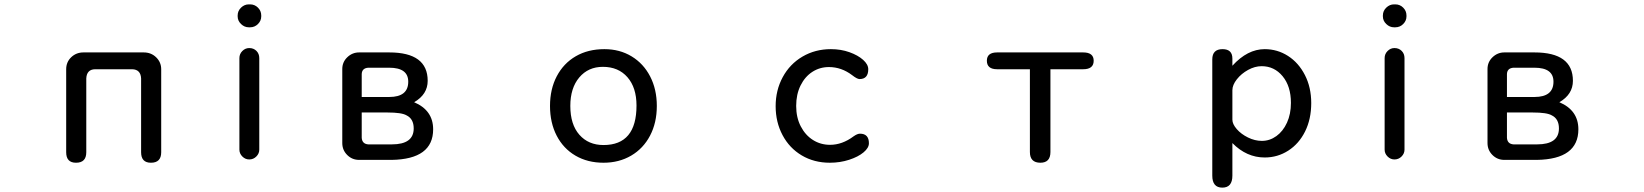

<svg xmlns="http://www.w3.org/2000/svg" viewBox="-20 -724 7526 879"><path d="M585 -407H415Q377 -406 375 -365V-27Q375 21 328 21Q283 21 283 -27V-407Q283 -440 306 -462Q329 -484 362 -484H638Q672 -484 695 -461.5Q718 -439 718 -407V-27Q718 21 671 21Q626 21 626 -27V-365Q624 -406 585 -407Z M1068 -649V-653Q1068 -674 1083.5 -689Q1099 -704 1119 -704H1125Q1146 -704 1161 -689Q1176 -674 1176 -653V-649Q1176 -629 1161 -614Q1146 -599 1125 -599H1119Q1099 -599 1083.5 -614Q1068 -629 1068 -649ZM1076 -458Q1076 -477 1089.5 -490.5Q1103 -504 1121 -504Q1141 -504 1154 -491Q1167 -478 1167 -458V-39Q1167 -21 1153.5 -7.5Q1140 6 1121 6Q1103 6 1089.5 -7.5Q1076 -21 1076 -39Z M1963 -132Q1963 5 1773 8H1624Q1592 8 1569.5 -14.5Q1547 -37 1547 -69V-408Q1547 -440 1570 -462Q1593 -484 1624 -484H1762Q1938 -484 1938 -354Q1938 -292 1876 -256Q1963 -219 1963 -132ZM1666 -63H1774Q1874 -63 1874 -136Q1874 -180 1841 -196Q1819 -209 1754 -209H1636V-93Q1638 -65 1666 -63ZM1762 -280Q1849 -280 1849 -350Q1849 -414 1762 -414H1666Q1637 -412 1636 -385V-280Z M2987 -239Q2987 -162 2956 -103Q2925 -44 2869.5 -11.5Q2814 21 2743 21Q2670 21 2614.5 -11.5Q2559 -44 2528.5 -103Q2498 -162 2498 -239Q2498 -316 2529 -375Q2560 -434 2616 -466.5Q2672 -499 2747 -499Q2817 -499 2871.5 -466Q2926 -433 2956.5 -374Q2987 -315 2987 -239ZM2743 -60Q2894 -60 2894 -241Q2894 -323 2852.5 -370.5Q2811 -418 2740 -418Q2673 -418 2632 -369.5Q2591 -321 2591 -239Q2591 -154 2632.5 -107Q2674 -60 2743 -60Z M3955 -407Q3955 -362 3915 -362Q3904 -362 3881 -380Q3832 -417 3775 -417Q3733 -417 3699 -395Q3665 -373 3645 -332.5Q3625 -292 3625 -239Q3625 -186 3646 -145.5Q3667 -105 3702 -83Q3737 -61 3780 -61Q3836 -61 3888 -100Q3905 -112 3917 -112Q3958 -112 3958 -68Q3958 -47 3933.5 -26.5Q3909 -6 3867.5 7.5Q3826 21 3779 21Q3707 21 3650.5 -12.5Q3594 -46 3562.5 -105.5Q3531 -165 3531 -238Q3531 -311 3563.5 -371Q3596 -431 3654 -465Q3712 -499 3784 -499Q3830 -499 3869 -485Q3908 -471 3931.5 -450Q3955 -429 3955 -407Z M4743 21Q4695 21 4695 -28V-407H4545Q4498 -407 4498 -446Q4498 -484 4545 -484H4939Q4987 -484 4987 -446Q4987 -407 4939 -407H4789V-28Q4789 21 4743 21Z M5770 -499Q5828 -499 5876.5 -468Q5925 -437 5954 -380.5Q5983 -324 5983 -252Q5983 -179 5955 -122.5Q5927 -66 5878 -34.5Q5829 -3 5770 -3Q5687 -3 5622 -69V80Q5622 135 5576 135Q5530 135 5530 80V-452Q5530 -499 5577 -499Q5622 -499 5622 -456V-423Q5691 -499 5770 -499ZM5757 -79Q5793 -79 5823.5 -101Q5854 -123 5872 -162.5Q5890 -202 5890 -253Q5890 -329 5852 -375Q5814 -421 5756 -421Q5725 -421 5694 -404Q5663 -387 5642.5 -361Q5622 -335 5622 -311V-176Q5622 -156 5642 -133Q5662 -110 5693.5 -94.5Q5725 -79 5757 -79Z M6311 -649V-653Q6311 -674 6326.5 -689Q6342 -704 6362 -704H6368Q6389 -704 6404 -689Q6419 -674 6419 -653V-649Q6419 -629 6404 -614Q6389 -599 6368 -599H6362Q6342 -599 6326.5 -614Q6311 -629 6311 -649ZM6319 -458Q6319 -477 6332.5 -490.5Q6346 -504 6364 -504Q6384 -504 6397 -491Q6410 -478 6410 -458V-39Q6410 -21 6396.5 -7.5Q6383 6 6364 6Q6346 6 6332.5 -7.5Q6319 -21 6319 -39Z M7206 -132Q7206 5 7016 8H6867Q6835 8 6812.5 -14.5Q6790 -37 6790 -69V-408Q6790 -440 6813 -462Q6836 -484 6867 -484H7005Q7181 -484 7181 -354Q7181 -292 7119 -256Q7206 -219 7206 -132ZM6909 -63H7017Q7117 -63 7117 -136Q7117 -180 7084 -196Q7062 -209 6997 -209H6879V-93Q6881 -65 6909 -63ZM7005 -280Q7092 -280 7092 -350Q7092 -414 7005 -414H6909Q6880 -412 6879 -385V-280Z"/></svg>

Font: 寒蝉全圆体
Style: Regular
Weight: 400
Designer: Warren2060
      Designed by Motoya company      

      [Varela Round]
      Joe Prince(Latin component); Avraham Cornf
Foundry: ChillType
Version: Version 3.200